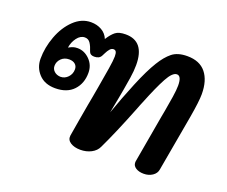

<svg xmlns="http://www.w3.org/2000/svg" viewBox="-100 -745 1066 901"><g transform="rotate(20 432.5 -294.5)"><path d="M819 -444Q819 -408 805 -327L755 -45Q752 -25 733.5 -12.5Q715 0 690 0Q666 0 650.5 -10Q635 -20 635 -36Q635 -43 636 -46L677 -280L683 -312Q690 -350 695.5 -386.5Q701 -423 701 -444Q701 -492 678 -492Q656 -492 631 -446Q606 -400 572 -315Q569 -307 564.5 -297Q560 -287 556 -275Q501 -136 460 -51Q450 -29 426 -16.5Q402 -4 372 -4Q342 -4 322.5 -16.5Q303 -29 306 -51Q312 -88 319.5 -131Q327 -174 334 -214L342 -257L351 -308Q361 -365 368 -408.5Q375 -452 375 -471Q375 -487 371 -494Q367 -501 358 -501Q348 -501 340 -491.5Q332 -482 326.5 -470.5Q321 -459 318 -454Q309 -437 284 -437Q263 -437 258 -453Q251 -476 241 -491.5Q231 -507 213 -507Q191 -507 174.5 -485Q158 -463 154 -435Q167 -442 176 -445Q185 -448 198 -448Q232 -448 258.5 -421.5Q285 -395 285 -356Q285 -303 253 -269Q221 -235 162 -235Q110 -235 80.5 -266.5Q51 -298 51 -342Q51 -398 72 -454.5Q93 -511 131 -547.5Q169 -584 216 -584Q246 -584 269.5 -570.5Q293 -557 303 -532Q320 -559 337 -572.5Q354 -586 388 -586Q483 -586 483 -467Q483 -438 477.5 -402.5Q472 -367 467 -339L459 -295L444 -217Q472 -297 505.5 -378Q539 -459 567 -504Q592 -545 619.5 -567Q647 -589 695 -589Q757 -589 788 -550.5Q819 -512 819 -444ZM124 -333Q124 -317 136 -306Q148 -295 167 -294Q189 -294 204.5 -310.5Q220 -327 220 -350Q220 -366 209 -375.5Q198 -385 179 -385Q155 -385 139.5 -369.5Q124 -354 124 -333Z"/></g></svg>

Font: Mali SemiBold
Style: Italic
Weight: 600
Italic angle: -10°
Version: Version 1.000; ttfautohint (v1.6)